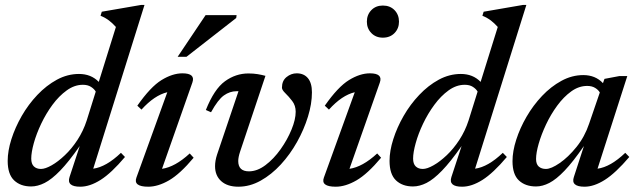

<svg xmlns="http://www.w3.org/2000/svg" viewBox="-20 -730 2531 762"><path d="M476 -107Q422 -43 379.2 -16Q336.5 11 298.5 11Q243.5 11 256 -27.5L296.5 -150.5Q252.5 -87.5 218.8 -52.8Q185 -18 157.2 -4Q129.5 10 103.5 10Q61.5 10 36 -14.2Q10.5 -38.5 10.5 -91.5Q10.5 -131 25.2 -177.5Q40 -224 66.2 -269.8Q92.5 -315.5 128.2 -353.2Q164 -391 206 -413.8Q248 -436.5 293.5 -436.5Q341.5 -436.5 372 -405L440 -623Q427 -637.5 413.2 -648.2Q399.5 -659 379 -667.5L384 -683.5L540.5 -710.5H553.5L350 -60.5Q401.5 -67.5 460 -123.5ZM104 -100.5Q104 -79.5 114.5 -69.5Q125 -59.5 142.5 -59.5Q159.5 -59.5 184.8 -73.8Q210 -88 237.2 -113.8Q264.5 -139.5 287.5 -174.8Q310.5 -210 324 -251.5L360 -366.5Q354 -377 341.2 -385.2Q328.5 -393.5 309 -393.5Q275.5 -393.5 244.8 -371.2Q214 -349 188.2 -314Q162.5 -279 143.5 -239Q124.5 -199 114.2 -162Q104 -125 104 -100.5Z M521.5 -25.5 644 -364Q593 -352 541.5 -295L525 -310.5Q577.5 -385.5 621 -412.2Q664.5 -439 704 -439Q756.5 -439 743.5 -402.5L623 -60Q675 -67.5 733 -121L748.5 -104Q694.5 -39.5 650.8 -14.2Q607 11 568.5 11Q508 11 521.5 -25.5ZM685 -504.5 796 -670H919L917.5 -658.5L720 -504.5Z M1218 -363.5Q1218 -318 1202.2 -267Q1186.5 -216 1159 -166.8Q1131.5 -117.5 1094.5 -77.2Q1057.5 -37 1014.5 -13Q971.5 11 926 11Q882.5 11 858 -11Q833.5 -33 833.5 -70.5Q833.5 -92 841.5 -116.5L926.5 -368H919Q892 -368 868.5 -351.2Q845 -334.5 817.5 -284.5L797 -293.5Q830 -376.5 872.8 -407.5Q915.5 -438.5 966 -438.5Q985.5 -438.5 1002.2 -435.8Q1019 -433 1033.5 -429L933 -128.5Q925.5 -106 925.5 -91Q925.5 -50 968 -50Q1001 -50 1033.8 -74.8Q1066.5 -99.5 1093.5 -137.5Q1120.5 -175.5 1137 -215.8Q1153.5 -256 1153.5 -286.5Q1153.5 -311 1139.8 -329Q1126 -347 1112.5 -360Q1099 -373 1099 -382Q1099 -409.5 1117.2 -424.2Q1135.5 -439 1157.5 -439Q1186 -439 1202 -419.8Q1218 -400.5 1218 -363.5Z M1436 -644Q1436 -671.5 1453.8 -689.8Q1471.5 -708 1499.5 -708Q1528 -708 1545.8 -689.8Q1563.5 -671.5 1563.5 -644Q1563.5 -617 1545.8 -598.8Q1528 -580.5 1499.5 -580.5Q1471.5 -580.5 1453.8 -598.8Q1436 -617 1436 -644ZM1265.5 -25.5 1388 -364Q1337 -352 1285.5 -295L1269 -310.5Q1321.5 -385.5 1365 -412.2Q1408.5 -439 1448 -439Q1500.5 -439 1487.5 -402.5L1367 -60Q1419 -67.5 1477 -121L1492.5 -104Q1438.5 -39.5 1394.8 -14.2Q1351 11 1312.5 11Q1252 11 1265.5 -25.5Z M1991.5 -107Q1937.5 -43 1894.8 -16Q1852 11 1814 11Q1759 11 1771.5 -27.5L1812 -150.5Q1768 -87.5 1734.2 -52.8Q1700.5 -18 1672.8 -4Q1645 10 1619 10Q1577 10 1551.5 -14.2Q1526 -38.5 1526 -91.5Q1526 -131 1540.8 -177.5Q1555.5 -224 1581.8 -269.8Q1608 -315.5 1643.8 -353.2Q1679.5 -391 1721.5 -413.8Q1763.5 -436.5 1809 -436.5Q1857 -436.5 1887.5 -405L1955.5 -623Q1942.5 -637.5 1928.8 -648.2Q1915 -659 1894.5 -667.5L1899.5 -683.5L2056 -710.5H2069L1865.5 -60.5Q1917 -67.5 1975.5 -123.5ZM1619.5 -100.5Q1619.5 -79.5 1630 -69.5Q1640.5 -59.5 1658 -59.5Q1675 -59.5 1700.2 -73.8Q1725.5 -88 1752.8 -113.8Q1780 -139.5 1803 -174.8Q1826 -210 1839.5 -251.5L1875.5 -366.5Q1869.5 -377 1856.8 -385.2Q1844 -393.5 1824.5 -393.5Q1791 -393.5 1760.2 -371.2Q1729.5 -349 1703.8 -314Q1678 -279 1659 -239Q1640 -199 1629.8 -162Q1619.5 -125 1619.5 -100.5Z M2257.5 -27.5 2297.5 -150.5Q2254 -87.5 2220.8 -52.8Q2187.5 -18 2160.2 -4Q2133 10 2107.5 10Q2065 10 2039.5 -13.8Q2014 -37.5 2014 -90.5Q2014 -129.5 2028.8 -175.5Q2043.5 -221.5 2069.8 -266.8Q2096 -312 2131.2 -349.2Q2166.5 -386.5 2208.2 -409.2Q2250 -432 2295 -432Q2343 -432 2373 -400L2379 -417L2437.5 -428H2469.5L2351.5 -60.5Q2403 -67.5 2461.5 -123.5L2477.5 -107Q2423 -43 2380.2 -16Q2337.5 11 2300 11Q2244.5 11 2257.5 -27.5ZM2107.5 -99Q2107.5 -78.5 2118.2 -69Q2129 -59.5 2146.5 -59.5Q2167.5 -59.5 2201.2 -82.8Q2235 -106 2267.8 -146.5Q2300.5 -187 2318 -239L2360.5 -363Q2354.5 -373.5 2341.8 -381.2Q2329 -389 2310.5 -389Q2277 -389 2247 -367.2Q2217 -345.5 2191.5 -310.8Q2166 -276 2147.2 -236.2Q2128.5 -196.5 2118 -160Q2107.5 -123.5 2107.5 -99Z"/></svg>

Font: Newsreader Text Medium
Style: Italic
Weight: 500
Italic angle: -17°
Designer: Hugues Gentile
Foundry: Production Type
Version: Version 1.001